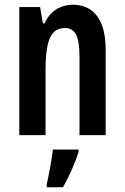

<svg xmlns="http://www.w3.org/2000/svg" viewBox="-20 -573 528 814"><path d="M289 -553C239 -553 193 -528 169 -474H162L150 -543H62V0H173V-270C173 -403 195 -454 256 -454C302 -454 317 -413 317 -333V0H428V-363C428 -488 377 -553 289 -553ZM313 71V61H204C200 103 186 173 178 209V221H247C272 177 298 120 313 71Z"/></svg>

Font: Noto Sans Gurmukhi UI ExtraCondensed SemiBold
Style: Regular
Weight: 600
Width: 2
Designer: Jelle Bosma - Monotype Design Team
Foundry: Monotype Imaging Inc.
Version: Version 2.004